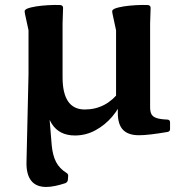

<svg xmlns="http://www.w3.org/2000/svg" viewBox="-20 -525 747 761"><path d="M277 12Q215 12 185.5 -34Q156 -80 152 -183L93 -200V-405L79 -470Q77 -480 78 -483Q79 -486 86 -490Q100 -496 122.5 -499.5Q145 -503 171.5 -504.5Q198 -506 220 -505Q230 -503 230 -494L228 -432V-219Q228 -91 316 -91Q401 -91 456 -165L468 -138Q454 -97 425 -63Q396 -29 358 -8.5Q320 12 277 12ZM447 -77V-131L440 -143V-405L426 -470Q424 -480 425 -483Q426 -486 433 -490Q447 -496 469.5 -499.5Q492 -503 518.5 -504.5Q545 -506 567 -505Q577 -503 577 -494L575 -432V-100Q575 -82 580.5 -72Q586 -62 601 -57Q616 -52 644 -51Q654 -50 654 -40V-13Q654 -4 644 -2Q609 4 580 7.5Q551 11 531 11Q488 11 467.5 -10.5Q447 -32 447 -77ZM243 160Q252 165 250 175L249 188Q248 197 239 201Q218 208 198.5 212Q179 216 163 216Q123 216 103.5 191Q84 166 85 118L93 -230H162L185 51Q189 92 202.5 117.5Q216 143 243 160Z"/></svg>

Font: Hahmlet SemiBold
Style: Regular
Weight: 600
Version: Version 1.002